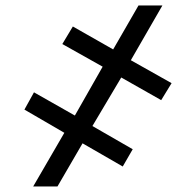

<svg xmlns="http://www.w3.org/2000/svg" viewBox="-20 -675 708 695"><path d="M418.9 -394.5 314.5 -218.8 460.4 -134.8 424.3 -72.3 278.8 -156.2 188 0H100.1L212.9 -194.3L68.4 -278.3L103 -340.8L251 -256.8L351.6 -433.6L205.6 -515.6L243.7 -579.1L389.6 -496.1L481.4 -655.3H567.9L453.6 -457L601.1 -374L563.5 -312.5Z"/></svg>

Font: Inter-Bold
Style: Bold
Weight: 700
Designer: Rasmus Andersson
Foundry: rsms
Version: Version 4.000;git-a52131595